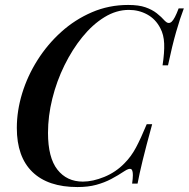

<svg xmlns="http://www.w3.org/2000/svg" viewBox="-20 -742 763 776"><path d="M723 -708Q708 -669 692 -613.5Q676 -558 659 -478H637Q645 -530 643.5 -566Q642 -602 628 -628Q609 -665 575 -683.5Q541 -702 501 -702Q450 -702 402 -672.5Q354 -643 313 -592.5Q272 -542 240.5 -478Q209 -414 191.5 -343.5Q174 -273 174 -205Q174 -105 212 -56.5Q250 -8 315 -8Q355 -8 401.5 -27Q448 -46 483 -82Q510 -109 529.5 -145.5Q549 -182 573 -240H595Q570 -149 556.5 -93.5Q543 -38 536 0H514Q517 -21 517 -34Q517 -56 509 -59Q501 -62 484 -51Q457 -33 429.5 -18.5Q402 -4 369 5Q336 14 293 14Q174 14 111 -47Q48 -108 48 -225Q48 -294 69.5 -364.5Q91 -435 131.5 -499Q172 -563 227.5 -613Q283 -663 351.5 -692.5Q420 -722 498 -722Q541 -722 568 -712.5Q595 -703 613.5 -688.5Q632 -674 647 -657Q661 -643 673.5 -654Q686 -665 702 -708Z"/></svg>

Font: Playfair Display Medium
Style: Italic
Weight: 500
Italic angle: -14°
Designer: Claus Eggers Sørensen
Foundry: Claus Eggers Sørensen
Version: Version 1.203